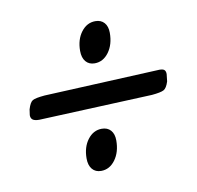

<svg xmlns="http://www.w3.org/2000/svg" viewBox="-52 -536 479 468"><g transform="rotate(-10 188.0 -302.0)"><path d="M242 -449Q242 -420 228 -401Q214 -382 193 -382Q179 -382 171 -391.5Q163 -401 163 -418Q163 -446 177 -464.5Q191 -483 212 -483Q226 -483 234 -474Q242 -465 242 -449ZM15 -285Q15 -287 17 -299Q22 -316 29 -320Q36 -324 59 -326L340 -339Q352 -340 356.5 -337Q361 -334 361 -326L359 -308Q354 -292 346.5 -288Q339 -284 317 -282L36 -270Q25 -270 20 -273.5Q15 -277 15 -285ZM212 -188Q212 -159 198 -140Q184 -121 163 -121Q149 -121 141 -130.5Q133 -140 133 -157Q133 -185 147 -203.5Q161 -222 182 -222Q196 -222 204 -213Q212 -204 212 -188Z"/></g></svg>

Font: Farsan
Style: Regular
Weight: 400
Version: Version 1.001g;PS 1.001;hotconv 1.0.86;makeotf.lib2.5.63406 